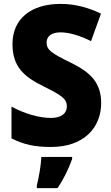

<svg xmlns="http://www.w3.org/2000/svg" viewBox="-20 -744 571 985"><path d="M499 -215C499 -320 444 -373 344 -422C246 -470 219 -487 219 -526C219 -555 241 -578 290 -578C336 -578 391 -561 447 -533L498 -674C440 -702 371 -724 291 -724C141 -724 44 -649 44 -518C44 -399 106 -349 205 -300C296 -255 323 -237 323 -198C323 -164 297 -139 241 -139C182 -139 107 -160 39 -197V-34C103 -2 158 10 242 10C413 10 499 -92 499 -215ZM350 72V61H192C191 100 179 169 169 207V221H275C309 171 331 124 350 72Z"/></svg>

Font: Noto Sans Bengali SemiCondensed ExtraBold
Style: Regular
Weight: 800
Width: 4
Designer: Joana Ranito - Universal Thirst; Jelle Bosma - Monotype Design Team
Foundry: Universal Thirst ehf.
Version: Version 3.000